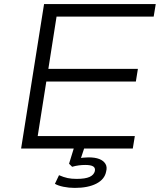

<svg xmlns="http://www.w3.org/2000/svg" viewBox="-20 -725 780 937"><path d="M83 0 195 -705H740L730 -644H256L216 -389H653L643 -327H206L164 -61H638L628 0ZM345 192Q316 192 289.5 186.5Q263 181 248 172L268 130Q291 140 310 144Q329 148 354 148Q396 148 417 138.5Q438 129 443 110Q446 94 434.5 87Q423 80 396 80Q381 80 365 82Q349 84 332 89L317 74L346 -20H397L372 56L349 51Q371 46 385.5 44.5Q400 43 412 43Q444 43 464.5 51Q485 59 494.5 74.5Q504 90 498 112Q491 150 450.5 171Q410 192 345 192Z"/></svg>

Font: Nunito Sans 10pt Expanded Light
Style: Italic
Weight: 300
Width: 7
Italic angle: -9°
Designer: Vernon Adams
Foundry: Vernon Adams
Version: Version 3.101;gftools[0.9.27]